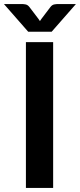

<svg xmlns="http://www.w3.org/2000/svg" viewBox="-48 -932 397 952"><path d="M0 0ZM215.5 0H80.5V-723H215.5ZM-28.5 -912H61Q68.5 -912 79 -910Q89.5 -908 98 -897L142.5 -838.5L150 -827.5Q152.5 -831.5 157.5 -838.5L201.5 -896.5Q210 -908 220.8 -910Q231.5 -912 239 -912H328.5L208 -774.5H92Z"/></svg>

Font: Lato
Style: Bold
Weight: 700
Designer: Lukasz Dziedzic
Foundry: tyPoland Lukasz Dziedzic
Version: Version 2.007; 2014-02-27